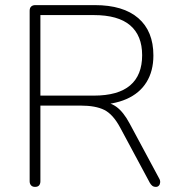

<svg xmlns="http://www.w3.org/2000/svg" viewBox="-20 -725 694 751"><path d="M117 6Q107 6 101.5 0Q96 -6 96 -16V-683Q96 -694 102 -699.5Q108 -705 118 -705H351Q462 -705 521 -654Q580 -603 580 -508Q580 -447 553 -403.5Q526 -360 474.5 -337.5Q423 -315 351 -315L362 -327H370Q408 -327 435.5 -307Q463 -287 487 -242L602 -28Q607 -20 606.5 -12Q606 -4 601.5 1Q597 6 590 6Q581 6 575.5 1.5Q570 -3 566 -10L450 -226Q422 -278 388 -295Q354 -312 295 -312H138V-16Q138 -6 133 0Q128 6 117 6ZM138 -351H347Q442 -351 489 -391Q536 -431 536 -509Q536 -586 489 -626Q442 -666 347 -666H138Z"/></svg>

Font: Nunito ExtraLight
Style: Regular
Weight: 200
Designer: Vernon Adams
Foundry: Vernon Adams
Version: Version 3.602